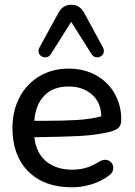

<svg xmlns="http://www.w3.org/2000/svg" viewBox="-20 -788 573 817"><path d="M33 -243Q33 -317 63.5 -374.5Q94 -432 148.5 -464Q203 -496 272 -496Q338 -496 389 -467.5Q440 -439 468 -389.5Q496 -340 496 -279Q496 -252 480.5 -241Q465 -230 430 -223Q375 -212 313 -209Q251 -206 126 -204Q134 -136 177 -101Q220 -66 287 -66Q319 -66 346.5 -74Q374 -82 404 -101Q415 -108 428 -108Q442 -108 452 -98Q462 -88 462 -74Q462 -53 441 -39Q410 -16 369 -3.5Q328 9 286 9Q168 9 100.5 -58.5Q33 -126 33 -243ZM174 -274Q254 -274 309.5 -277.5Q365 -281 411 -293Q410 -352 371 -386Q332 -420 272 -420Q206 -420 168.5 -381Q131 -342 126 -274ZM422 -571Q422 -559 413 -551.5Q404 -544 393 -544Q379 -544 370 -557L283 -695L196 -557Q187 -544 173 -544Q161 -544 152.5 -551.5Q144 -559 144 -571Q144 -579 148 -586L228 -732Q247 -768 283 -768Q320 -768 339 -732L418 -586Q422 -579 422 -571Z"/></svg>

Font: SN Pro
Style: Regular
Weight: 400
Designer: Tobias Whetton
Foundry: Supernotes
Version: Version 1.003